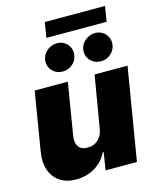

<svg xmlns="http://www.w3.org/2000/svg" viewBox="-132 -1000 897 1098"><g transform="rotate(-15 316.5 -451.0)"><path d="M385.7 -238.3 437.5 -545.9H632.8L542 0H356.4L373 -103.5H367.2Q342.3 -51.8 292.5 -22.2Q242.7 7.3 181.6 6.8Q124.5 6.8 85.9 -19.3Q47.4 -45.4 31.5 -91.6Q15.6 -137.7 25.4 -197.3L83 -545.9H279.3L228.5 -238.3Q222.2 -198.2 238.5 -175Q254.9 -151.9 292 -152.3Q328.6 -151.9 354 -175Q379.4 -198.2 385.7 -238.3ZM268.6 -609.4Q228 -609.4 204.1 -637Q180.2 -664.6 186.5 -703.1Q191.9 -732.9 217 -753.4Q242.2 -773.9 274.4 -774.4Q313.5 -773.9 336.9 -746.3Q360.4 -718.8 353.5 -680.7Q349.6 -650.9 324.5 -630.1Q299.3 -609.4 268.6 -609.4ZM494.1 -609.4Q454.1 -609.4 429.9 -637Q405.8 -664.6 412.1 -703.1Q417.5 -732.9 442.9 -753.4Q468.3 -773.9 500 -774.4Q539.6 -773.9 563 -746.3Q586.4 -718.8 580.1 -680.7Q575.2 -650.9 550.3 -630.1Q525.4 -609.4 494.1 -609.4ZM596.7 -909.2 582 -819.3H225.6L240.2 -909.2Z"/></g></svg>

Font: Inter Tight Black
Style: Italic
Weight: 900
Italic angle: -9.39999°
Designer: Rasmus Andersson
Foundry: rsms
Version: Version 3.004; ttfautohint (v1.8.4.7-5d5b)